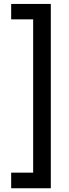

<svg xmlns="http://www.w3.org/2000/svg" viewBox="-20 -832 361 998"><path d="M38.1 146.5V65.4H152.3V-731.4H38.1V-811.5H244.1V146.5Z"/></svg>

Font: Reddit Sans Vanilla SemiBold
Style: Regular
Weight: 600
Designer: Stephen Hutchings
Foundry: Reddit
Version: Version 1.013